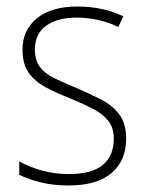

<svg xmlns="http://www.w3.org/2000/svg" viewBox="-20 -559 449 589"><path d="M367 -133Q367 -67 322.5 -28.5Q278 10 190 10Q142 10 103 0Q64 -10 39 -23V-64Q71 -46 110 -35.5Q149 -25 190 -25Q263 -25 296 -53.5Q329 -82 329 -133Q329 -167 312.5 -188Q296 -209 266.5 -224.5Q237 -240 198 -256Q155 -273 121.5 -290.5Q88 -308 68.5 -335Q49 -362 49 -407Q49 -467 93.5 -503Q138 -539 217 -539Q258 -539 294 -531Q330 -523 358 -509L343 -476Q318 -489 284 -497Q250 -505 216 -505Q156 -505 121.5 -480Q87 -455 87 -407Q87 -374 102.5 -353.5Q118 -333 147 -319Q176 -305 215 -289Q256 -271 290.5 -253.5Q325 -236 346 -208Q367 -180 367 -133Z"/></svg>

Font: Noto Sans Arabic SemCond ExtLt
Style: Regular
Weight: 200
Width: 4
Designer: Monotype Design Team, Nadine Chahine, Nizar Qandah and Khaled Hosny
Foundry: Monotype Imaging Inc.
Version: Version 2.012; ttfautohint (v1.8.4.7-5d5b)